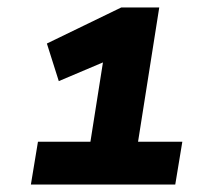

<svg xmlns="http://www.w3.org/2000/svg" viewBox="-20 -725 540 516"><path d="M63 -229 82 -344H223L259 -572L308 -579L138 -507L106 -608L306 -705H408L351 -344H470L451 -229Z"/></svg>

Font: Nunito Sans 6pt Black
Style: Italic
Weight: 900
Italic angle: -9°
Version: Version 3.101;gftools[0.9.27]